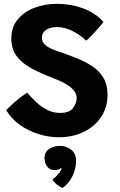

<svg xmlns="http://www.w3.org/2000/svg" viewBox="-20 -694 616 982"><path d="M280 8Q230 8 178.5 -7.8Q127 -23.5 83 -54.2Q39 -85 12 -130Q15 -135 28 -147.2Q41 -159.5 58 -174.2Q75 -189 91.8 -201.5Q108.5 -214 119.5 -219.5Q141 -194.5 166.2 -170.8Q191.5 -147 221.8 -131.8Q252 -116.5 288.5 -116.5Q334.5 -116.5 353.2 -141Q372 -165.5 372 -193.5Q372 -250.5 252.5 -294Q192.5 -317 143.8 -342.8Q95 -368.5 66.5 -405Q38 -441.5 38 -496.5Q38 -555 70.5 -594.5Q103 -634 156.2 -654.2Q209.5 -674.5 271.5 -674.5Q340.5 -674.5 404.2 -651.5Q468 -628.5 509 -582Q501.5 -571 485.5 -552.5Q469.5 -534 451.5 -515.5Q433.5 -497 421 -486Q391 -515 351.2 -535.2Q311.5 -555.5 270.5 -555.5Q238 -555.5 216.2 -541.5Q194.5 -527.5 194.5 -500.5Q194.5 -475.5 216.5 -459.8Q238.5 -444 274 -432.5Q325 -415 371.2 -396.8Q417.5 -378.5 453.2 -354.2Q489 -330 509.5 -295Q530 -260 530 -209.5Q530 -146 498 -97Q466 -48 409.5 -20Q353 8 280 8ZM299.5 267.5Q293.5 265 276.8 254.2Q260 243.5 248.5 223Q257 218 267.5 207.8Q278 197.5 286 186.2Q294 175 294.5 168Q294.5 164.5 293.5 163.5Q289 168.5 281.5 172.2Q274 176 259.5 176Q234.5 176 221 157.2Q207.5 138.5 207.5 116Q207.5 83 232.2 67.5Q257 52 286.5 52Q317.5 52 343.2 71.2Q369 90.5 369 128.5Q369 167 351.5 205Q334 243 299.5 267.5Z"/></svg>

Font: Grandstander
Style: Bold
Weight: 700
Designer: Tyler Finck
Foundry: Etcetera Type Co
Version: Version 1.200; ttfautohint (v1.8.3)